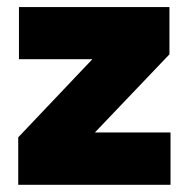

<svg xmlns="http://www.w3.org/2000/svg" viewBox="-20 -512 523 532"><path d="M243 -145H452.5V0H30.5V-131.5L236 -348H32.5V-492.5H449.5V-361.5Z"/></svg>

Font: Anek Malayalam ExtraBold
Style: Regular
Weight: 800
Version: Version 1.003